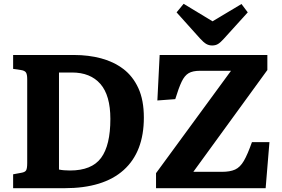

<svg xmlns="http://www.w3.org/2000/svg" viewBox="-20 -989 1481 1009"><path d="M49 0V-73L92 -81Q111 -84 117 -93.5Q123 -103 123 -132V-573Q123 -598 116.5 -608Q110 -618 90 -621L49 -627V-700H370Q445 -700 511 -682.5Q577 -665 627.5 -627Q678 -589 707 -526Q736 -463 736 -371Q736 -191 630 -95.5Q524 0 319 0ZM348 -93Q462 -93 511 -159Q560 -225 560 -364Q560 -488 507.5 -548Q455 -608 358 -608H290V-98Q314 -93 348 -93ZM800 0V-79L1194 -617H1031Q993 -617 971.5 -604.5Q950 -592 934.5 -559.5Q919 -527 901 -468L807 -461L819 -700H1385V-621L996 -86H1146Q1189 -86 1215.5 -98Q1242 -110 1261.5 -143.5Q1281 -177 1304 -242H1396L1376 0ZM1095 -750Q1078 -750 1064 -758Q1050 -766 1031 -787L908 -924L945 -969L1097 -877L1249 -968L1282 -924L1156 -785Q1139 -766 1126 -758Q1113 -750 1095 -750Z"/></svg>

Font: Literata 12pt
Style: Bold
Weight: 700
Designer: Latin by Veronika Burian and Jose Scaglione. Greek by Irene Vlachou. Cyrillic by Vera Evstafieva.
Foundry: TypeTogether
Version: Version 3.002